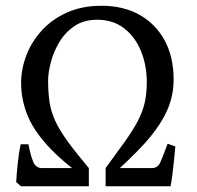

<svg xmlns="http://www.w3.org/2000/svg" viewBox="-20 -650 688 670"><path d="M585.9 -372.1Q585.9 -311 559.3 -256.3Q532.7 -201.7 481 -145.5Q429.2 -89.4 353.5 -23.4L348.6 -63.5Q389.6 -119.1 417.5 -158.4Q445.3 -197.8 461.7 -229.2Q478 -260.7 485.1 -292.2Q492.2 -323.7 492.2 -363.3Q492.2 -422.4 471.9 -471.9Q451.7 -521.5 413.1 -551.3Q374.5 -581.1 318.8 -581.1Q272 -581.1 239.3 -558.6Q206.5 -536.1 186.5 -502.2Q166.5 -468.3 157.2 -432.1Q147.9 -396 147.9 -368.7Q147.9 -327.1 152.8 -294.4Q157.7 -261.7 172.1 -229.7Q186.5 -197.8 214.8 -158.4Q243.2 -119.1 290 -63.5L284.7 -23.4Q196.3 -86.4 145.8 -142.1Q95.2 -197.8 74.5 -251.2Q53.7 -304.7 53.7 -360.8Q53.7 -408.7 71.8 -456.3Q89.8 -503.9 125.5 -543.2Q161.1 -582.5 213.6 -606.2Q266.1 -629.9 335 -629.9Q410.2 -629.9 466.6 -598.4Q522.9 -566.9 554.4 -509.3Q585.9 -451.7 585.9 -372.1ZM591.8 -139.2Q590.3 -120.1 587.6 -94Q585 -67.9 581.8 -42.5Q578.6 -17.1 575.2 0H348.6V-63.5H509.8Q530.3 -63.5 539.1 -82.8Q547.9 -102.1 564.9 -148.4ZM53.2 0 36.6 -14.6Q37.6 -38.1 41.5 -76.9Q45.4 -115.7 52.2 -146.5H79.1Q87.4 -105 96.4 -84.2Q105.5 -63.5 126 -63.5H290V0Z"/></svg>

Font: Gentium Book Plus
Style: Regular
Weight: 400
Designer: Victor Gaultney, Annie Olsen, Iska Routamaa, Becca Hirsbrunner
Foundry: SIL International
Version: Version 6.101